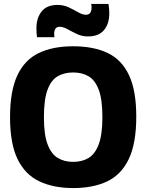

<svg xmlns="http://www.w3.org/2000/svg" viewBox="-20 -945 742 975"><path d="M352 10Q251 10 179 -24.5Q107 -59 69 -137.5Q31 -216 31 -350Q31 -483 68 -562Q105 -641 176.5 -675.5Q248 -710 351 -710Q455 -710 526.5 -676Q598 -642 635 -563.5Q672 -485 672 -353Q672 -217 634 -137.5Q596 -58 524.5 -24Q453 10 352 10ZM351 -123Q397 -123 430 -143Q463 -163 481.5 -212.5Q500 -262 500 -350Q500 -440 481.5 -489Q463 -538 430 -557.5Q397 -577 351 -577Q307 -577 273.5 -558Q240 -539 221.5 -489.5Q203 -440 203 -350Q203 -260 222 -211Q241 -162 274 -142.5Q307 -123 351 -123ZM168 -756Q166 -768 165.5 -780Q165 -792 165 -802Q165 -854 191.5 -887Q218 -920 272 -920Q303 -920 329.5 -907.5Q356 -895 377.5 -882.5Q399 -870 417 -870Q445 -870 445 -909Q445 -918 443 -925H531Q533 -912 534 -900.5Q535 -889 535 -878Q535 -824 508 -792Q481 -760 427 -760Q396 -760 370 -772.5Q344 -785 322.5 -797Q301 -809 283 -809Q255 -809 255 -772Q255 -763 257 -756Z"/></svg>

Font: Georama
Style: Bold
Weight: 700
Designer: Jean-Baptiste Levee
Foundry: Production Type
Version: Version 1.000